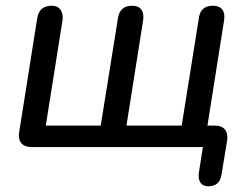

<svg xmlns="http://www.w3.org/2000/svg" viewBox="-20 -514 875 671"><path d="M675 90 689 0H91Q69 0 57.5 -10.5Q46 -21 46 -40Q46 -48 47 -52L110 -450Q117 -494 161 -494Q179 -494 189 -483Q199 -472 199 -453Q199 -445 198 -440L140 -75H332L392 -449Q398 -494 442 -494Q461 -494 471 -484Q481 -474 481 -456Q481 -447 480 -442L422 -75H615L675 -451Q681 -494 724 -494Q747 -494 757 -480.5Q767 -467 763 -442L705 -75H731Q755 -75 766 -61.5Q777 -48 774 -24L754 97Q748 137 708 137Q689 137 680.5 124.5Q672 112 675 90Z"/></svg>

Font: SN Pro
Style: Italic
Weight: 400
Italic angle: -9°
Designer: Tobias Whetton
Foundry: Supernotes
Version: Version 1.003